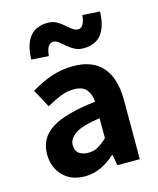

<svg xmlns="http://www.w3.org/2000/svg" viewBox="-109 -788 723 876"><g transform="rotate(-15 252.5 -349.5)"><path d="M184 11Q119 11 80.5 -29Q42 -69 42 -131Q42 -207 107 -248.5Q172 -290 316 -306Q314 -340 296 -363Q278 -386 236 -386Q203 -386 171.5 -373Q140 -360 106 -341L60 -426Q103 -453 153.5 -471Q204 -489 261 -489Q351 -489 398 -436Q445 -383 445 -277V0H339L330 -50H326Q296 -23 260.5 -6Q225 11 184 11ZM227 -89Q253 -89 273.5 -101Q294 -113 316 -134V-228Q231 -216 198.5 -193.5Q166 -171 166 -141Q166 -114 182.5 -101.5Q199 -89 227 -89ZM329 -555Q306 -555 287.5 -564.5Q269 -574 254.5 -587Q240 -600 227 -610Q214 -620 202 -620Q171 -620 166 -562L84 -567Q88 -710 200 -710Q223 -710 241 -700Q259 -690 273.5 -677Q288 -664 301 -654.5Q314 -645 327 -645Q356 -645 362 -703L444 -698Q440 -555 329 -555Z"/></g></svg>

Font: Narnoor
Style: Bold
Weight: 700
Designer: S. Sridhar Murthy
Foundry: SIL International
Version: Version 3.000